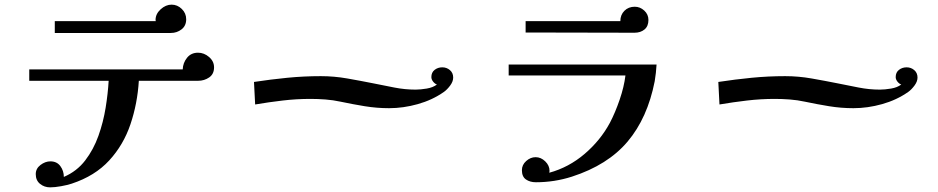

<svg xmlns="http://www.w3.org/2000/svg" viewBox="-20 -767 4040 827"><path d="M902 -477Q902 -448 881 -433.5Q860 -419 833 -419H578Q572 -321 542 -232Q512 -143 450.5 -76Q389 -9 289 24Q271 30 243.5 35Q216 40 196 40Q171 40 152.5 25Q134 10 134 -17Q134 -41 154.5 -56.5Q175 -72 197 -72Q225 -72 240 -51.5Q255 -31 255 -5Q311 -29 347 -76Q383 -123 404 -182Q425 -241 435 -303Q445 -365 448 -419H106V-468H767Q768 -496 785.5 -518Q803 -540 833 -540Q859 -540 880.5 -521.5Q902 -503 902 -477ZM782 -684Q782 -656 762 -640.5Q742 -625 716 -625H216V-676H651Q650 -678 650 -681Q650 -707 672 -727Q694 -747 719 -747Q744 -747 763 -728.5Q782 -710 782 -684Z M1932 -433Q1932 -416 1919 -398.5Q1906 -381 1892 -371Q1842 -336 1779.5 -318.5Q1717 -301 1656 -301Q1603 -301 1551 -309.5Q1499 -318 1447 -329Q1415 -336 1382 -338.5Q1349 -341 1317 -341Q1257 -341 1197.5 -334Q1138 -327 1079 -317L1074 -414Q1146 -425 1217.5 -432Q1289 -439 1362 -439Q1419 -439 1476 -429Q1533 -419 1588 -408Q1633 -399 1678.5 -390Q1724 -381 1770 -381Q1791 -381 1818 -385.5Q1845 -390 1862 -403Q1853 -406 1845.5 -415.5Q1838 -425 1838 -435Q1838 -455 1852 -466Q1866 -477 1885 -477Q1904 -477 1918 -465Q1932 -453 1932 -433Z M2808 -489Q2807 -471 2805 -453Q2803 -435 2800 -417Q2769 -259 2683.5 -157.5Q2598 -56 2443 -6Q2368 18 2288 18Q2263 18 2245.5 6Q2228 -6 2228 -34Q2228 -57 2246.5 -73.5Q2265 -90 2287 -90Q2310 -90 2328.5 -72Q2347 -54 2347 -31Q2347 -29 2346.5 -27Q2346 -25 2346 -23Q2430 -46 2498 -104Q2566 -162 2607 -238Q2630 -282 2649 -337.5Q2668 -393 2674 -442H2171V-489ZM2773 -681Q2773 -654 2756 -640Q2739 -626 2713 -626Q2596 -626 2478.5 -626.5Q2361 -627 2244 -627V-676H2652Q2652 -703 2669.5 -720.5Q2687 -738 2714 -738Q2737 -738 2755 -721.5Q2773 -705 2773 -681Z M3932 -433Q3932 -416 3919 -398.5Q3906 -381 3892 -371Q3842 -336 3779.5 -318.5Q3717 -301 3656 -301Q3603 -301 3551 -309.5Q3499 -318 3447 -329Q3415 -336 3382 -338.5Q3349 -341 3317 -341Q3257 -341 3197.5 -334Q3138 -327 3079 -317L3074 -414Q3146 -425 3217.5 -432Q3289 -439 3362 -439Q3419 -439 3476 -429Q3533 -419 3588 -408Q3633 -399 3678.5 -390Q3724 -381 3770 -381Q3791 -381 3818 -385.5Q3845 -390 3862 -403Q3853 -406 3845.5 -415.5Q3838 -425 3838 -435Q3838 -455 3852 -466Q3866 -477 3885 -477Q3904 -477 3918 -465Q3932 -453 3932 -433Z"/></svg>

Font: Kaisei Decol
Style: Bold
Weight: 700
Designer: Font-Kai, 金井和夫
Foundry: KAZUO KANAI
Version: Version 5.003